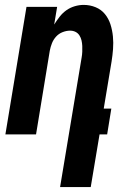

<svg xmlns="http://www.w3.org/2000/svg" viewBox="-20 -548 540 783"><path d="M225 215 313 -314Q315 -325 315.5 -337Q316 -349 315.5 -360.5Q315 -372 312.5 -383Q310 -394 304 -403.5Q298 -413 288 -418Q278 -423 266 -423Q251 -423 235.5 -417Q220 -411 209 -399Q198 -387 192 -372Q186 -357 183 -341L127 0H2L88 -520H213L201 -448Q211 -464 223 -479.5Q235 -495 250.5 -506Q266 -517 284.5 -522.5Q303 -528 321 -528Q347 -528 370 -518.5Q393 -509 408 -490.5Q423 -472 430.5 -448.5Q438 -425 440.5 -399.5Q443 -374 441 -348Q439 -322 435 -297L403 -105H434L417 0H386L350 215Z"/></svg>

Font: Iosevka Term Curly Extrabold
Style: Italic
Weight: 800
Italic angle: -9°
Designer: Belleve Invis
Foundry: Belleve Invis
Version: Version 32.3.0